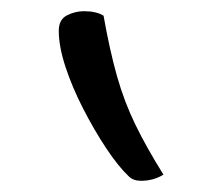

<svg xmlns="http://www.w3.org/2000/svg" viewBox="-20 -760 390 343"><path d="M165 -732Q176 -670 189 -624Q202 -578 222 -537Q242 -496 272 -448Q254 -437 232 -437Q218 -437 210 -445Q191 -463 169.5 -495.5Q148 -528 128.5 -566Q109 -604 97 -640.5Q85 -677 85 -705Q85 -725 99.5 -732.5Q114 -740 130 -740Q152 -740 165 -732Z"/></svg>

Font: Recursive Sn Csl St Lt
Style: Regular
Weight: 300
Version: Version 1.079;hotconv 1.0.112;makeotfexe 2.5.65598; ttfautoh